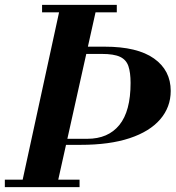

<svg xmlns="http://www.w3.org/2000/svg" viewBox="-30 -774 726 794"><path d="M57 0 221 -754H372L204 0ZM-10 0V-31H299V0ZM139 -175V-200H331Q417 -200 463.5 -257Q510 -314 510 -431Q510 -474 501 -500.5Q492 -527 466.5 -539Q441 -551 391 -551H222V-581H403Q538 -581 607 -532Q676 -483 676 -398Q676 -331 632.5 -280.5Q589 -230 506 -202.5Q423 -175 303 -175ZM144 -723V-754H453V-723Z"/></svg>

Font: Libre Bodoni
Style: Italic
Weight: 400
Italic angle: -13°
Designer: Pablo Impallari, Rodrigo Fuenzalida
Foundry: Impallari Type
Version: Version 2.005;gftools[0.9.23]